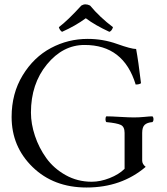

<svg xmlns="http://www.w3.org/2000/svg" viewBox="-20 -833 750 863"><path d="M384.8 -808.1Q428.7 -755.4 487.8 -710.9Q482.9 -694.3 471.7 -689.9Q406.2 -720.2 365.7 -751Q319.3 -716.8 258.8 -689.9Q248 -697.3 244.6 -710.9Q285.2 -741.7 345.7 -808.1Q363.3 -818.8 384.8 -808.1ZM374 -658.2Q442.9 -658.2 506.3 -635.5Q569.8 -612.8 591.8 -612.8Q601.6 -561 613.8 -459Q606 -453.1 589.8 -453.1Q535.6 -631.3 359.9 -630.9Q262.7 -630.9 190.9 -543.5Q119.1 -456.1 119.1 -327.1Q119.1 -276.4 137 -222.7Q154.8 -168.9 188 -122.6Q221.2 -76.2 274.7 -46.1Q328.1 -16.1 392.1 -16.1Q431.2 -16.1 472.7 -32.5Q514.2 -48.8 540 -74.2V-235.8Q540 -263.7 522.5 -271.7Q504.9 -279.8 458 -284.2Q454.1 -288.1 454.1 -297.1Q454.1 -306.2 458 -310.1Q479 -310.1 520 -307.6Q561 -305.2 582 -305.2Q605 -305.2 629.4 -307.6Q653.8 -310.1 665 -310.1Q669.9 -306.2 669.9 -297.1Q669.9 -288.1 665 -284.2Q641.1 -282.2 630.1 -271.7Q619.1 -261.2 619.1 -235.8V-110.8Q619.1 -95.7 634.8 -83Q525.9 9.8 369.1 9.8Q221.2 9.8 126.7 -82Q32.2 -173.8 32.2 -307.1Q32.2 -413.1 82 -494.6Q131.8 -576.2 209 -617.2Q286.1 -658.2 374 -658.2Z"/></svg>

Font: Linux Libertine Display
Style: Regular
Weight: 400
Designer: Philipp H. Poll
Foundry: Philipp H. Poll
Version: Version 5.0.9